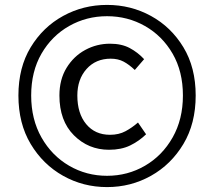

<svg xmlns="http://www.w3.org/2000/svg" viewBox="-20 -750 872 782"><path d="M416 12Q319 12 237 -34Q155 -80 105 -163.5Q55 -247 55 -361Q55 -475 105 -557.5Q155 -640 237 -685Q319 -730 416 -730Q513 -730 595 -685Q677 -640 727 -557.5Q777 -475 777 -361Q777 -247 727 -163.5Q677 -80 595 -34Q513 12 416 12ZM416 -34Q500 -34 570.5 -75Q641 -116 683 -190Q725 -264 725 -361Q725 -459 683 -531.5Q641 -604 570.5 -644Q500 -684 416 -684Q332 -684 261.5 -644Q191 -604 149 -531.5Q107 -459 107 -361Q107 -264 149 -190Q191 -116 261.5 -75Q332 -34 416 -34ZM424 -140Q340 -140 281 -199Q222 -258 222 -361Q222 -426 251 -473.5Q280 -521 327 -546.5Q374 -572 428 -572Q475 -572 508 -554.5Q541 -537 567 -509L529 -465Q506 -487 483.5 -499Q461 -511 431 -511Q370 -511 332.5 -469Q295 -427 295 -361Q295 -288 331 -244.5Q367 -201 428 -201Q464 -201 491 -215.5Q518 -230 542 -251L575 -203Q546 -175 510 -157.5Q474 -140 424 -140Z"/></svg>

Font: Source Han Sans & Saira Hybrid
Style: Regular
Weight: 400
Designer: Ryoko NISHIZUKA 西塚涼子 (kana & ideographs); Paul D. Hunt (Latin, Greek & Cyrillic); Wenlong ZHANG 张文龙 (bopomofo); Sandoll 
Foundry: Adobe Systems Incorporated
Version: Version 1.00;August 2, 2021;FontCreator 13.0.0.2675 64-bit